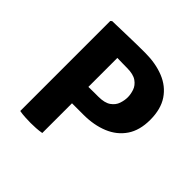

<svg xmlns="http://www.w3.org/2000/svg" viewBox="-149 -684 820 820"><g transform="rotate(45 261.0 -274.0)"><path d="M497 -365.5Q497 -302.5 469 -261.2Q441 -220 391.8 -199.8Q342.5 -179.5 279.5 -179.5H210.5V0Q194 3 176.5 4Q159 5 145 5Q133 5 113 4Q93 3 77.5 0V-543.5L83.5 -549Q126 -550 177.8 -551.5Q229.5 -553 279.5 -553Q342.5 -553 391.8 -533.2Q441 -513.5 469 -472Q497 -430.5 497 -365.5ZM210.5 -453.5V-278.5Q228.5 -279 245.2 -279Q262 -279 270 -279Q308 -279 327.8 -293Q347.5 -307 354.2 -327.2Q361 -347.5 361 -366Q361 -384.5 354.2 -404.5Q347.5 -424.5 327.8 -438.5Q308 -452.5 270 -452.5Q255 -452.5 242.5 -452.8Q230 -453 210.5 -453.5Z"/></g></svg>

Font: Signika SC SemiBold
Style: Regular
Weight: 600
Designer: Anna Giedryś
Foundry: Anna Giedryś
Version: Version 2.000; ttfautohint (v1.8.3) -l 8 -r 50 -G 200 -x 9 -